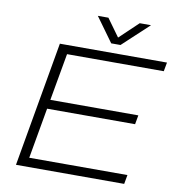

<svg xmlns="http://www.w3.org/2000/svg" viewBox="-93 -954 964 1038"><g transform="rotate(10 389.0 -435.0)"><path d="M64 0 184 -686H772L763 -637H232L186 -378H669L660 -328H177L128 -50H667L658 0ZM652 -870 508 -736H457L360 -870H418L499 -758H472L590 -870Z"/></g></svg>

Font: Archivo SemiExpanded Thin
Style: Italic
Weight: 250
Width: 6
Italic angle: -10°
Designer: Hector Gatti
Foundry: Omnibus-Type
Version: Version 2.001